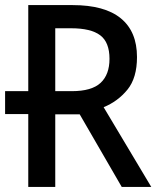

<svg xmlns="http://www.w3.org/2000/svg" viewBox="-20 -734 640 754"><path d="M91 0V-286H0V-376H91V-714H265Q391 -714 454.5 -662Q518 -610 518 -510Q518 -428 480.5 -382Q443 -336 387 -313L574 0H458L293 -285H197V0ZM262 -376Q340 -376 375 -408.5Q410 -441 410 -503Q410 -568 373.5 -595.5Q337 -623 259 -623H197V-376Z"/></svg>

Font: Noto Sans Mono Medium
Style: Regular
Weight: 500
Designer: Monotype Design Team
Foundry: Monotype Imaging Inc.
Version: Version 2.014